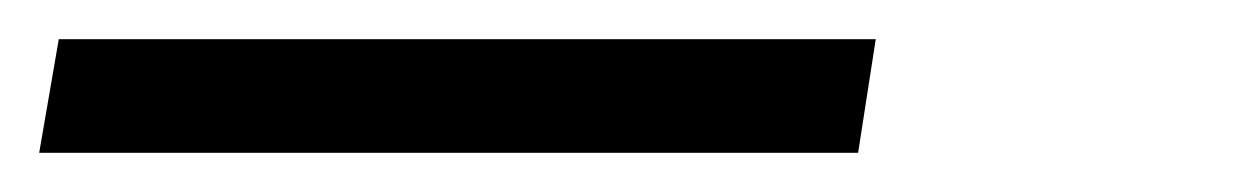

<svg xmlns="http://www.w3.org/2000/svg" viewBox="-21 137 641 98"><path d="M-1 215 9 157H426L417 215Z"/></svg>

Font: Iosevka SS04 Light Extended
Style: Italic
Weight: 300
Width: 7
Italic angle: -9°
Monospace: yes
Designer: Belleve Invis
Foundry: Belleve Invis
Version: Version 19.0.0; ttfautohint (v1.8.4)